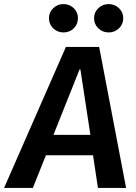

<svg xmlns="http://www.w3.org/2000/svg" viewBox="-63 -921 666 941"><path d="M393 -160H162L98 0H-43L260 -691H423L555 0H417ZM199 -260H380L331 -581H327ZM248 -762Q219 -762 198 -782Q177 -802 177 -832Q177 -861 198 -881Q219 -901 248 -901Q278 -901 298.5 -881Q319 -861 319 -832Q319 -802 298.5 -782Q278 -762 248 -762ZM470 -762Q440 -762 419 -782Q398 -802 398 -832Q398 -861 419 -881Q440 -901 470 -901Q499 -901 520 -881Q541 -861 541 -832Q541 -802 520 -782Q499 -762 470 -762Z"/></svg>

Font: Xgbmvzvtohvqztyvzapvmeyoton
Style: Regular
Weight: 500
Italic angle: -8°
Designer: Carrois Corporate & Edenspiekermann
Foundry: Carrois Corporate GbR & Edenspiekermann AG
Version: Version 2.001